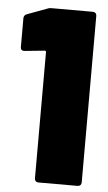

<svg xmlns="http://www.w3.org/2000/svg" viewBox="-52 -735 433 769"><g transform="rotate(5 165.0 -350.0)"><path d="M108 -697 27 -667C19 -664 15 -658 15 -650V-534C15 -524 21 -519 31 -520L111 -528C115 -528 117 -527 117 -523V-15C117 -6 123 0 132 0H290C299 0 305 -6 305 -15V-685C305 -694 299 -700 290 -700H126C119 -700 115 -700 108 -697Z"/></g></svg>

Font: Barlow Semi Condensed Black
Style: Regular
Weight: 900
Width: 4
Designer: Jeremy Tribby
Foundry: Tribby Type
Version: Version 1.408;PS 001.408;hotconv 1.0.88;makeotf.lib2.5.64775